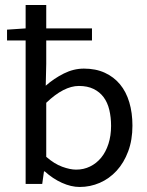

<svg xmlns="http://www.w3.org/2000/svg" viewBox="-20 -732 584 764"><path d="M297 12Q263 12 226.5 -4.5Q190 -21 158 -50H155L148 0H82V-571H8V-614L82 -619V-712H164V-619H346V-571H164V-478L162 -391Q195 -420 234 -439.5Q273 -459 314 -459Q361 -459 397 -442.5Q433 -426 457.5 -396.5Q482 -367 494.5 -325Q507 -283 507 -232Q507 -175 490 -129.5Q473 -84 444 -52.5Q415 -21 377 -4.5Q339 12 297 12ZM283 -57Q313 -57 338.5 -69.5Q364 -82 382.5 -104.5Q401 -127 411.5 -159.5Q422 -192 422 -231Q422 -265 415 -294.5Q408 -324 392.5 -345Q377 -366 352.5 -378Q328 -390 294 -390Q234 -390 164 -323V-108Q196 -80 227.5 -68.5Q259 -57 283 -57Z"/></svg>

Font: Processing Sans Pro
Style: Regular
Weight: 400
Designer: Paul D. Hunt
Foundry: Adobe Systems Incorporated
Version: Version 2.020;PS 2.000;hotconv 1.0.86;makeotf.lib2.5.63406